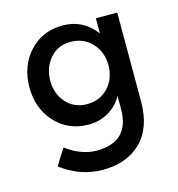

<svg xmlns="http://www.w3.org/2000/svg" viewBox="-87 -466 646 697"><g transform="rotate(-15 236.0 -118.0)"><path d="M413.4 -383.5V-49.5Q413.4 49.5 359.8 102.1Q306.2 154.6 216.5 154.6Q132 154.6 59.8 100L97.9 39.2Q155.7 81.4 212.4 81.4Q336.1 81.4 336.1 -42.3V-91.8Q318.6 -57.7 284.5 -37.6Q250.5 -17.5 209.3 -17.5Q133 -17.5 84 -70.6Q35.1 -123.7 35.1 -203.1Q35.1 -283.5 84 -336.6Q133 -389.7 209.3 -389.7Q285.6 -389.7 333 -326.8V-383.5ZM222.7 -90.7Q271.1 -90.7 302.1 -124.2Q333 -157.7 333 -207.2Q333 -257.7 301.5 -291.2Q270.1 -324.7 221.6 -324.7Q173.2 -324.7 143.8 -290.2Q114.4 -255.7 114.4 -207.2Q114.4 -157.7 144.3 -124.2Q174.2 -90.7 222.7 -90.7Z"/></g></svg>

Font: NATS
Style: Regular
Weight: 400
Designer: Purushoth Kumar Guthula
Foundry: Silicon Andhra, USA.
Version: Version 1.0.4; ttfautohint (v1.2.25-373a) -l 7 -r 28 -G 50 -